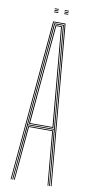

<svg xmlns="http://www.w3.org/2000/svg" viewBox="-96 -905 457 944"><g transform="rotate(10 132.0 -432.5)"><path d="M30 0 101 -800H163L234 0H230L159 -796H105L34 0ZM38 0 108 -792H156L226 0H222L197 -276H67L42 0ZM67 -280H197L178.8 -486.2L152 -788H112L85.2 -486.2ZM71 -284 89.2 -486.2 116 -784H148L174.8 -486.2L193 -284ZM76 -288H188L170.5 -486.2L144 -780H120L93.5 -486.2ZM46 0 70 -272H194L218 0H214L190 -268H74L50 0ZM148 -861V-865H168V-861ZM98 -861V-865H118V-861ZM98 -853V-857H118V-853ZM148 -853V-857H168V-853ZM98 -845V-849H118V-845ZM148 -845V-849H168V-845Z"/></g></svg>

Font: Big Shoulders Inline Display Thin
Style: Regular
Weight: 100
Designer: Patric King
Foundry: XO Type Co
Version: Version 1.000